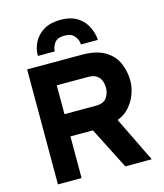

<svg xmlns="http://www.w3.org/2000/svg" viewBox="-133 -1030 964 1129"><g transform="rotate(-15 349.0 -465.5)"><path d="M78 0V-700H411Q499 -700 550.8 -669Q602.5 -638 624.8 -587.5Q647 -537 647 -478Q647 -438.5 632 -398Q617 -357.5 587.8 -324.2Q558.5 -291 515 -275L649 0H488L359 -253.5H222V0ZM222 -389H413Q461 -389 479.5 -416Q498 -443 498 -477.5Q498 -498.5 490.5 -518.5Q483 -538.5 464.5 -551.5Q446 -564.5 413 -564.5H222ZM159.5 -760Q159.5 -805.5 180 -844.5Q200.5 -883.5 241 -907.2Q281.5 -931 342.5 -931Q399.5 -931 437 -910Q474.5 -889 495.2 -854.2Q516 -819.5 523 -778.5Q523.5 -774 523.8 -769.2Q524 -764.5 524 -760H421Q421 -764.5 420.8 -769.2Q420.5 -774 419 -778.5Q412.5 -800.5 395.8 -817.8Q379 -835 342.5 -835Q297.5 -835 280 -810.8Q262.5 -786.5 262.5 -760Z"/></g></svg>

Font: Overpass ExtraBold
Style: Regular
Weight: 800
Designer: Delve Withrington, Dave Bailey, Thomas Jockin
Foundry: Delve Fonts LLC
Version: Version 4.000; ttfautohint (v1.8.3)